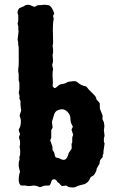

<svg xmlns="http://www.w3.org/2000/svg" viewBox="-20 -806 529 832"><path d="M210 -632.8V-618.2L208 -606.9Q210.9 -593.3 210 -578.1L208 -567.9L210 -540L206.1 -523.9L210 -507.8L208 -493.2Q207 -479.5 208.5 -463.9Q210 -448.2 208.5 -439.5Q207 -430.7 210.9 -429.2Q215.8 -418.9 227.1 -430.2Q238.3 -441.4 251 -442.4Q263.2 -443.4 273.9 -451.2Q276.9 -452.1 291 -453.6Q305.2 -455.1 309.1 -453.6Q313 -452.1 318.4 -447.3Q324.2 -442.4 326.2 -441.4Q328.1 -439.9 334 -437.5Q339.8 -435.1 341.8 -434.1Q343.8 -433.1 349.1 -432.6Q354.5 -432.1 358.4 -425.8Q361.8 -419.9 378.4 -404.3Q395 -388.7 396.5 -381.8Q397.9 -375 399.4 -373Q400.9 -371.1 405.3 -367.2Q409.7 -363.3 411.1 -359.9Q413.1 -359.4 412.6 -349.6Q412.1 -339.8 412.6 -337.9Q413.1 -335.9 413.6 -333Q414.1 -330.1 418.9 -319.8Q423.8 -309.1 424.8 -305.2L423.8 -290L430.2 -275.9Q433.1 -260.7 432.1 -255.9L430.2 -242.2L433.1 -217.8L430.2 -206.1V-191.9Q433.1 -186 433.1 -183.1L428.2 -148.9V-140.6L424.8 -132.8Q424.8 -131.8 425.3 -129.4Q425.8 -127 424.8 -125Q423.8 -123 418.9 -118.2Q412.1 -111.3 412.1 -103.5Q412.1 -95.7 406.2 -87.9Q400.4 -79.1 398.9 -75.2L397.9 -67.9Q389.6 -47.4 382.3 -43.9Q372.6 -39.6 371.1 -35.2Q364.3 -15.1 345.2 -7.8Q339.8 -6.8 335 -5.4Q330.1 -3.9 323.7 -2.4Q317.4 -1 306.2 4.9Q296.4 7.8 278.8 4.9L266.1 -2Q263.7 -2 256.8 -0.5Q246.6 1.5 242.7 -4.4Q238.8 -10.3 234.4 -13.2Q230 -16.1 229 -17.1Q222.2 -31.2 211.9 -28.8Q205.1 -29.3 201.7 -16.6Q198.2 -3.9 192.9 -2H183.1Q170.4 -2 163.1 2Q156.2 5.9 151.9 4.9L142.1 1Q135.3 -2 125 -2L110.8 0Q100.6 1 94.7 -1Q88.9 -2.9 79.1 -2Q69.3 -1 67.9 -4.9Q56.6 -18.1 64 -53.2L66.9 -61L62 -80.1Q61 -83 61 -95.7Q61 -108.4 64.9 -112.8L64 -126L66.9 -133.8Q68.4 -154.8 66.4 -161.6Q64.9 -168 64.9 -170.9Q64.9 -173.8 66.9 -175.8V-193.8L62 -210.9L66.9 -226.1Q61 -237.8 61 -244.1L65.9 -253.9Q67.9 -256.8 69.8 -269.5Q71.8 -282.2 68.8 -292L64.9 -305.2L71.8 -327.1L68.8 -350.1V-366.2Q68.8 -369.1 64 -378.9L64.9 -389.2Q64.9 -392.1 61 -403.8L64 -418.9V-443.8Q64 -451.2 61 -457V-484.9L59.1 -495.1Q58.1 -506.3 60.1 -514.6Q62 -522.9 61 -601.1Q58.1 -613.8 58.6 -619.1Q59.1 -624 57.6 -627.9Q56.2 -631.8 56.2 -633.8L60.1 -667Q61 -668.9 60.1 -672.9Q59.1 -676.8 59.1 -678.7Q59.1 -680.7 59.6 -685.1Q60.1 -689 59.6 -690.9Q59.1 -692.9 57.6 -696.8Q56.2 -700.7 56.2 -703.6L59.1 -715.8V-740.2L56.2 -748Q55.2 -754.9 58.1 -761.7Q61 -768.6 64.5 -771Q68.4 -772.9 74.2 -774.9Q85.9 -778.8 88.9 -783.2Q104 -788.1 115.7 -781.7Q127.4 -775.4 131.3 -776.9Q135.7 -778.8 138.7 -780.8Q141.6 -782.2 143.6 -783.2Q146 -784.2 150.4 -783.7Q154.3 -783.2 159.2 -783.7Q164.1 -784.2 167.5 -785.2Q170.9 -786.1 179.7 -784.7Q188.5 -783.2 191.9 -783.2Q201.7 -779.3 210.9 -758.8L214.8 -749Q215.8 -747.1 212.9 -743.2Q210 -739.3 210 -735.8L212.9 -724.1Q208.5 -705.6 209 -675.8Q210 -646.5 210 -632.8ZM271.5 -322.3Q253.9 -339.8 228 -327.1Q218.3 -322.3 213.9 -308.1Q210 -293.9 207.5 -286.1Q205.1 -278.3 205.1 -277.8L208 -252.9L202.1 -242.2V-210Q202.1 -208 199.7 -203.6Q197.3 -199.2 197.8 -197.3Q198.2 -195.3 201.2 -188Q204.1 -179.7 206.1 -173.8Q208 -168 207.5 -162.6Q207 -157.2 208 -155.3Q209 -153.3 211.9 -150.4Q215.3 -146.5 216.8 -136.2Q218.3 -126.5 221.7 -124.5Q225.1 -122.1 229 -122.1Q233.4 -122.1 242.2 -117.2Q265.6 -104.5 274.4 -132.3Q276.9 -139.6 277.8 -143.1L290 -161.1Q291 -161.1 290.5 -170.4Q290 -179.7 290 -181.6Q290 -183.6 293 -189V-210L296.9 -222.2L290 -244.1Q290 -246.1 293 -251Q295.9 -255.9 295.4 -257.8Q294.9 -259.8 290 -268.6Q285.2 -277.3 285.2 -293Q285.2 -308.6 271.5 -322.3Z"/></svg>

Font: AntiqueNobleBoldCondensed
Style: BoldCondensed
Weight: 700
Version: Version 001.000